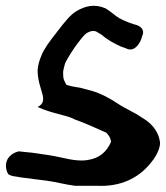

<svg xmlns="http://www.w3.org/2000/svg" viewBox="-85 -591 560 648"><path d="M242 36C322 40 382 10 422 -39C435 -54 452 -79 455 -104V-110C450 -152 422 -178 394 -194C369 -212 340 -223 313 -241C286 -259 257 -275 223 -285L185 -295C169 -297 145 -302 139 -305C130 -322 128 -323 128 -349C129 -356 131 -364 134 -375C136 -382 148 -403 167 -431C186 -458 201 -475 207 -479C221 -487 229 -488 239 -485L259 -473C278 -456 301 -444 323 -434L340 -428C367 -413 389 -443 395 -470C401 -481 401 -502 367 -509L347 -516C335 -521 324 -526 317 -530C303 -538 290 -552 269 -564H268C234 -578 203 -571 174 -554C153 -542 134 -518 108 -484C81 -450 63 -425 55 -404C47 -386 43 -369 42 -354V-353C42 -288 84 -251 42 -230C91 -207 141 -203 167 -188C201 -176 241 -158 274 -143C284 -132 287 -127 290 -113C276 -80 252 -57 211 -51C169 -44 128 -60 82 -67C58 -70 29 -76 -1 -78L-19 -80C-24 -81 -42 -74 -48 -67C-70 -50 -68 -20 -57 -3C-51 1 -42 4 -30 5L-13 8H-12C15 11 45 16 74 19C103 23 136 32 168 36Z"/></svg>

Font: Stray Cat
Style: BlkCn
Weight: 900
Version: Version 1.0